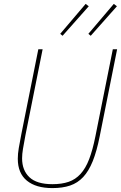

<svg xmlns="http://www.w3.org/2000/svg" viewBox="-20 -950 619 982"><path d="M198 -698 110 -258Q102 -215 97.5 -188.5Q93 -162 93 -140Q93 -79 130.5 -43.5Q168 -8 248 -8Q296 -8 331 -20Q366 -32 392 -60.5Q418 -89 436 -136Q454 -183 468 -253L557 -698H579L490 -253Q475 -177 454.5 -126Q434 -75 405.5 -44.5Q377 -14 338.5 -1Q300 12 248 12Q164 12 117.5 -26Q71 -64 71 -138Q71 -163 76 -192.5Q81 -222 89 -263L176 -698ZM300 -767 288 -777 418 -930 434 -918ZM444 -767 432 -777 562 -930 578 -918Z"/></svg>

Font: IBM Plex Sans Cond Thin
Style: Italic
Weight: 100
Width: 3
Italic angle: -11°
Designer: Mike Abbink, Paul van der Laan, Pieter van Rosmalen
Foundry: Bold Monday
Version: Version 1.3